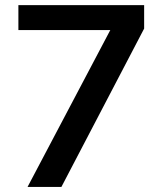

<svg xmlns="http://www.w3.org/2000/svg" viewBox="-20 -739 644 759"><path d="M222.7 0H88.9L416 -620.1H52.7V-718.8H549.8V-626Z"/></svg>

Font: Min Sans SemiBold
Style: Regular
Weight: 600
Designer: Jinseong-Kim, NotoSansCJK, Nunito
Foundry: Jinseong-Kim
Version: Version 1.400;Glyphs 3.1.2 (3151)